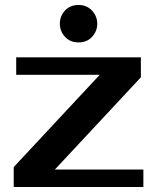

<svg xmlns="http://www.w3.org/2000/svg" viewBox="-20 -750 630 770"><path d="M555 -70V0H35V-80L380 -450H45V-520H545V-440L200 -70ZM370 -655Q370 -625 349.5 -602.5Q329 -580 295 -580Q261 -580 240.5 -602.5Q220 -625 220 -655Q220 -685 240.5 -707.5Q261 -730 295 -730Q328 -730 349 -707.5Q370 -685 370 -655Z"/></svg>

Font: Prosto One
Style: Regular
Weight: 400
Designer: Pavel Emelyanov and Jovanny lemonad
Foundry: Pavel Emelyanov and Jovanny Lemonad
Version: Version 1.001